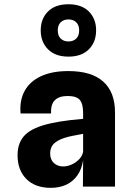

<svg xmlns="http://www.w3.org/2000/svg" viewBox="-20 -898 640 924"><path d="M224.5 6Q149.5 6 107 -36.5Q64.5 -79 64.5 -151Q64.5 -213.5 101.8 -249.8Q139 -286 226.5 -305Q245.5 -309 267.5 -312.8Q289.5 -316.5 317.2 -319.8Q345 -323 380 -326V-354Q380 -398.5 364 -417.2Q348 -436 305.5 -436Q264.5 -436 244 -415.8Q223.5 -395.5 226 -352H79Q73.5 -415 98.8 -460.8Q124 -506.5 177.2 -531.2Q230.5 -556 309 -556Q420.5 -556 477 -505.2Q533.5 -454.5 533.5 -357V0H379L380 -127.5Q373.5 -84 352.5 -54.2Q331.5 -24.5 299 -9.2Q266.5 6 224.5 6ZM283.5 -97Q305 -97 326 -106.8Q347 -116.5 361.8 -132.5Q376.5 -148.5 380 -168V-254Q367.5 -251.5 354 -249Q340.5 -246.5 329 -244.2Q317.5 -242 310 -240Q267 -229.5 244.2 -211Q221.5 -192.5 221.5 -159.5Q221.5 -129.5 239.5 -113.2Q257.5 -97 283.5 -97ZM309.5 -625.5Q246 -625.5 211 -660.8Q176 -696 176 -752Q176 -807.5 210.8 -842.5Q245.5 -877.5 309.5 -877.5Q373 -877.5 407.8 -842.5Q442.5 -807.5 442.5 -752Q442.5 -696 407.8 -660.8Q373 -625.5 309.5 -625.5ZM309.5 -698.5Q332.5 -698.5 346.8 -712.2Q361 -726 361 -752Q361 -777 346.8 -790.8Q332.5 -804.5 309.5 -804.5Q286.5 -804.5 272.2 -790.8Q258 -777 258 -752Q258 -726 272.2 -712.2Q286.5 -698.5 309.5 -698.5Z"/></svg>

Font: Spline Sans Mono
Style: Regular
Weight: 400
Monospace: yes
Designer: Eben Sorkin, Mirko Velimirovic
Foundry: Sorkin Type
Version: Version 1.004